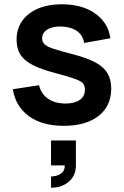

<svg xmlns="http://www.w3.org/2000/svg" viewBox="-20 -575 582 900"><path d="M278.7 14.8Q178.4 14.8 116 -30.1Q53.7 -75 40 -156.7L163 -175.5Q172.3 -135.5 205 -112.6Q237.7 -89.7 287.2 -89.7Q330.2 -89.7 354.1 -106.8Q378 -123.9 378 -154.2Q378 -172.4 369.2 -183.7Q360.3 -194.9 330.9 -205.4Q301.5 -215.9 240.5 -232.2Q172.7 -249.8 132.6 -270.6Q92.6 -291.4 75.1 -319.9Q57.7 -348.4 57.7 -389Q57.7 -439.5 84 -476.9Q110.3 -514.2 158 -534.6Q205.8 -555 270.2 -555Q333 -555 381.8 -535.5Q430.6 -515.9 460.7 -480Q490.8 -444.2 497.3 -395.7L374.3 -373.5Q369.8 -407.9 343 -428Q316.2 -448 272.2 -450.5Q229.7 -452.8 203.6 -437.6Q177.5 -422.4 177.5 -395.2Q177.5 -379.2 188 -368.3Q198.6 -357.3 230.2 -346.5Q261.8 -335.7 325 -319.7Q389.8 -302.9 428.3 -281.7Q466.9 -260.5 484.1 -231Q501.3 -201.6 501.3 -159.7Q501.3 -78.2 442.2 -31.7Q383 14.8 278.7 14.8ZM219.2 305V252.5Q226.7 252.5 242.2 249.2Q257.7 245.8 270.7 234.6Q283.8 223.4 283.5 200.2H219.2V83.5H335.8V200.2Q335.8 247.8 302.8 276.4Q269.7 305 219.2 305Z"/></svg>

Font: Manrope Variable Light
Style: Regular
Weight: 200
Designer: Mikhail Sharanda
Foundry: Mikhail Sharanda
Version: Version 4.505